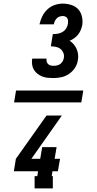

<svg xmlns="http://www.w3.org/2000/svg" viewBox="-20 -875 540 1065"><path d="M277 -442Q261 -442 245 -443.5Q229 -445 215 -450.5Q201 -456 189 -465Q177 -474 169 -486.5Q161 -499 158.5 -514.5Q156 -530 158 -546Q159 -547 159 -548Q159 -549 159 -550H239Q238 -550 238 -549.5Q238 -549 238 -549Q237 -541 239 -533Q241 -525 247 -519.5Q253 -514 260.5 -512Q268 -510 277 -510Q286 -510 296 -512Q306 -514 314 -520Q322 -526 327.5 -535Q333 -544 334 -554Q337 -568 331.5 -581.5Q326 -595 315.5 -603.5Q305 -612 290.5 -615Q276 -618 262 -618L273 -686Q287 -686 300.5 -688Q314 -690 326.5 -697.5Q339 -705 347 -717.5Q355 -730 357 -744Q358 -751 357.5 -759Q357 -767 353.5 -773.5Q350 -780 343 -783Q336 -786 328 -786Q319 -786 310 -783Q301 -780 294.5 -773Q288 -766 284 -757.5Q280 -749 279 -740H199Q204 -763 214.5 -784.5Q225 -806 242.5 -822.5Q260 -839 282.5 -847Q305 -855 328 -855Q352 -855 375.5 -847.5Q399 -840 414 -823.5Q429 -807 434.5 -783Q440 -759 436 -734Q433 -721 427.5 -707.5Q422 -694 412.5 -682.5Q403 -671 391 -662.5Q379 -654 366 -649Q379 -641 389 -629Q399 -617 405 -603.5Q411 -590 413 -574Q415 -558 412 -542Q409 -519 396 -499Q383 -479 363.5 -465.5Q344 -452 321.5 -447Q299 -442 277 -442ZM273 170H172V102H187L191 75H57L68 6L238 -234H323L154 6H203L214 -59H294L283 6H313L301 75H271L267 102H273ZM58 -307 69 -373H442L431 -307Z"/></svg>

Font: Iosevka Slab Oblique
Style: Bold
Weight: 700
Italic angle: -9°
Monospace: yes
Designer: Belleve Invis
Foundry: Belleve Invis
Version: Version 11.1.1; ttfautohint (v1.8.3)